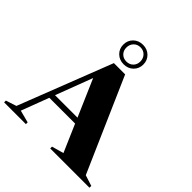

<svg xmlns="http://www.w3.org/2000/svg" viewBox="-255 -1128 1309 1309"><g transform="rotate(45 399.5 -474.0)"><path d="M732.5 -42.5 810.5 -17.5V0H432V-17.5L518 -41.5L432 -240H183.5L108 -40.5L197.5 -17V0H-12.5V-17L64 -42L327.5 -718.5H436ZM198.5 -280H415L299.5 -546.5ZM380 -947.5Q421.5 -947.5 449 -920.8Q476.5 -894 476.5 -853.5Q476.5 -813 449 -786.2Q421.5 -759.5 380 -759.5Q338.5 -759.5 311 -786.2Q283.5 -813 283.5 -853.5Q283.5 -894 311 -920.8Q338.5 -947.5 380 -947.5ZM380 -786Q409.5 -786 428.5 -805Q447.5 -824 447.5 -853.5Q447.5 -883.5 428.5 -903.2Q409.5 -923 380 -923Q350.5 -923 331.5 -903.2Q312.5 -883.5 312.5 -853.5Q312.5 -824 331.5 -805Q350.5 -786 380 -786Z"/></g></svg>

Font: Newsreader Display
Style: Bold
Weight: 700
Designer: Hugues Gentile
Foundry: Production Type
Version: Version 1.001